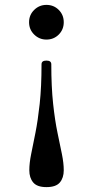

<svg xmlns="http://www.w3.org/2000/svg" viewBox="-20 -472 381 786"><path d="M170 -224Q190 -224 190 -209Q190 -116 197.5 -47Q205 22 215.5 72Q226 122 233.5 159Q241 196 241 225Q241 256 225 275Q209 294 170 294Q132 294 116 275Q100 256 100 225Q100 196 107.5 159Q115 122 125 72Q135 22 142.5 -47Q150 -116 150 -209Q150 -224 170 -224ZM170 -452Q200 -452 220.5 -431.5Q241 -411 241 -381Q241 -351 220.5 -330.5Q200 -310 170 -310Q141 -310 120 -330.5Q99 -351 99 -381Q99 -411 120 -431.5Q141 -452 170 -452Z"/></svg>

Font: Zen Old Mincho Medium
Style: Regular
Weight: 500
Designer: Yoshimichi Ohira
Foundry: Positype
Version: Version 1.500